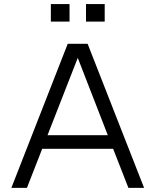

<svg xmlns="http://www.w3.org/2000/svg" viewBox="-20 -913 755 933"><path d="M35.2 0 309.1 -700.2H405.8L680.2 0H604L529.8 -189.9H185.1L110.8 0ZM210.9 -255.9H503.9L357.9 -631.8ZM317.9 -808.1H227.1V-893.1H317.9ZM488.8 -808.1H397.9V-893.1H488.8Z"/></svg>

Font: LT Superior
Style: Regular
Weight: 400
Designer: Daniel Lyons
Foundry: LyonsType
Version: Version 1.000